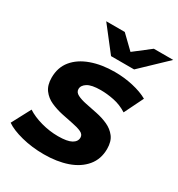

<svg xmlns="http://www.w3.org/2000/svg" viewBox="-194 -869 925 995"><g transform="rotate(30 268.5 -371.5)"><path d="M215 8Q144 8 81.5 -8Q19 -24 -15 -48L45 -161Q80 -138 130.5 -124Q181 -110 232 -110Q287 -110 312 -124Q337 -138 337 -162Q337 -181 316 -190.5Q295 -200 263 -206Q231 -212 194.5 -220Q158 -228 125.5 -242.5Q93 -257 72.5 -284.5Q52 -312 52 -357Q52 -418 86.5 -460Q121 -502 182.5 -524Q244 -546 322 -546Q378 -546 431 -534Q484 -522 521 -501L465 -387Q427 -411 385.5 -419.5Q344 -428 306 -428Q251 -428 226.5 -412.5Q202 -397 202 -375Q202 -356 222.5 -345.5Q243 -335 275 -328.5Q307 -322 344 -314.5Q381 -307 413 -292.5Q445 -278 465.5 -251.5Q486 -225 486 -180Q486 -119 450.5 -76.5Q415 -34 354 -13Q293 8 215 8ZM263 -607 151 -751H262L385 -632H282L436 -751H552L401 -607Z"/></g></svg>

Font: MOST Montserrat
Style: Bold Italic
Weight: 700
Italic angle: -11.3°
Designer: Julieta Ulanovsky
Foundry: Julieta Ulanovsky
Version: Version 8.000;March 11, 2024;FontCreator 15.0.0.2926 64-bit